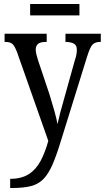

<svg xmlns="http://www.w3.org/2000/svg" viewBox="-20 -705 525 962"><path d="M31 191Q87 191 123.5 168Q160 145 183 102Q206 59 222 1L66 -442Q54 -474 42.5 -484.5Q31 -495 6 -495H3V-536H214V-495H211Q182 -495 170.5 -485Q159 -475 159 -457Q159 -446 162.5 -431.5Q166 -417 172 -399L228 -232Q242 -187 253 -147.5Q264 -108 268 -83Q274 -111 282 -141Q290 -171 300 -206L355 -403Q360 -417 362.5 -430Q365 -443 365 -456Q365 -477 351.5 -485.5Q338 -494 311 -495H308V-536H485V-495H482Q457 -495 444 -482Q431 -469 416 -420L286 -2Q264 71 244 117.5Q224 164 199 190.5Q174 217 136.5 227Q99 237 40 237H31ZM131 -628V-685H378V-628Z"/></svg>

Font: Noto Serif Condensed
Style: Regular
Weight: 400
Width: 3
Designer: Monotype Design Team
Foundry: Monotype Imaging Inc.
Version: Version 2.013; ttfautohint (v1.8.4.7-5d5b)